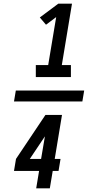

<svg xmlns="http://www.w3.org/2000/svg" viewBox="-20 -868 540 1056"><path d="M177 -444V-510H245L289 -774L233 -732L199 -772L301 -848H376L320 -510H370V-444ZM57 -310 67 -370H443L433 -310ZM179 168 195 72H57L68 6L230 -236H321L281 6H313L302 72H270L254 168ZM206 6 227 -118 144 6Z"/></svg>

Font: Iosevka SS04 Medium Oblique
Style: Regular
Weight: 500
Italic angle: -9°
Monospace: yes
Designer: Belleve Invis
Foundry: Belleve Invis
Version: Version 19.0.0; ttfautohint (v1.8.4)